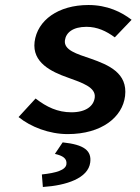

<svg xmlns="http://www.w3.org/2000/svg" viewBox="-20 -523 559 766"><path d="M54 -56C102 -17 176 12 250 12C386 12 469 -56 479 -140C490 -232 413 -264 342 -289C286 -308 234 -323 239 -362C243 -393 271 -416 325 -416C368 -416 404 -399 438 -374L505 -444C465 -475 408 -503 333 -503C212 -503 129 -442 118 -356C108 -274 183 -237 252 -213C307 -193 363 -175 358 -134C354 -100 323 -75 265 -75C210 -75 166 -96 122 -130ZM230 45 199 91C230 98 248 109 245 132C242 156 203 167 147 173L151 223C245 217 332 188 340 125C346 78 316 54 230 45Z"/></svg>

Font: Falling Sky
Style: ExtObl
Weight: 400
Designer: Paul D. Hunt
Foundry: Adobe Systems Incorporated
Version: Version 1.02